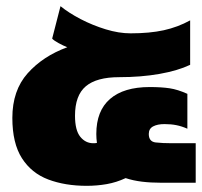

<svg xmlns="http://www.w3.org/2000/svg" viewBox="-20 -592 654 622"><path d="M261 10Q191 10 136.5 -10.5Q82 -31 51 -79.5Q20 -128 20 -210Q20 -299 69.5 -354.5Q119 -410 198 -439Q185 -444 169.5 -452.5Q154 -461 149 -467L176 -572Q203 -550 241.5 -530Q280 -510 322.5 -497Q365 -484 403 -484Q465 -484 510.5 -494Q556 -504 596 -526V-382Q556 -363 496.5 -352.5Q437 -342 366 -342Q293 -342 258 -312.5Q223 -283 223 -217Q223 -170 240 -149Q257 -128 282 -128Q284 -128 287 -128Q290 -128 294 -129Q293 -136 292.5 -143.5Q292 -151 292 -158Q292 -233 336.5 -271.5Q381 -310 465 -310Q503 -310 529.5 -306Q556 -302 587 -288V-175Q569 -183 551.5 -186.5Q534 -190 513 -190Q490 -190 476 -182.5Q462 -175 462 -158Q462 -133 484.5 -130.5Q507 -128 536 -128H614V0H502Q468 0 439.5 -3.5Q411 -7 387 -15Q357 -1 325.5 4.5Q294 10 261 10Z"/></svg>

Font: Kanit ExtraBold
Style: Regular
Weight: 800
Designer: Katatrad Team
Foundry: CadsonDemak
Version: Version 2.000; ttfautohint (v1.8.3)